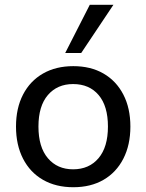

<svg xmlns="http://www.w3.org/2000/svg" viewBox="-20 -775 613 804"><path d="M287 9Q214 9 160 -22Q106 -53 76.5 -110.5Q47 -168 47 -245Q47 -322 76.5 -379Q106 -436 160 -467Q214 -498 287 -498Q360 -498 413.5 -467Q467 -436 496.5 -379Q526 -322 526 -245Q526 -168 496.5 -110.5Q467 -53 413.5 -22Q360 9 287 9ZM286 -66Q353 -66 392.5 -112.5Q432 -159 432 -245Q432 -331 393 -377Q354 -423 286 -423Q220 -423 180.5 -377Q141 -331 141 -245Q141 -159 180.5 -112.5Q220 -66 286 -66ZM253 -553 356 -755H455L320 -553Z"/></svg>

Font: Nunito Sans 12pt ExtraLight 11pt Medium
Style: Regular
Weight: 500
Version: Version 3.101;gftools[0.9.27]